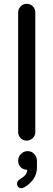

<svg xmlns="http://www.w3.org/2000/svg" viewBox="-20 -739 283 1017"><path d="M76.2 -39.1V-672.9Q76.2 -691.4 89.4 -705.1Q102.5 -718.8 121.1 -718.8Q140.6 -718.8 153.8 -705.6Q167 -692.4 167 -672.9V-39.1Q167 -20.5 153.3 -7.3Q139.6 5.9 121.1 5.9Q102.5 5.9 89.4 -7.3Q76.2 -20.5 76.2 -39.1ZM70.3 234.4Q70.3 221.7 82 212.9Q104.5 199.2 114.3 187.5Q124 175.8 124 160.2Q103.5 160.2 89.8 147Q76.2 133.8 76.2 112.3Q76.2 91.8 90.8 76.7Q105.5 61.5 126 61.5Q147.5 61.5 161.6 76.7Q175.8 91.8 175.8 114.3V146.5Q175.8 212.9 109.4 252.9Q99.6 257.8 92.8 257.8Q83 257.8 76.7 251Q70.3 244.1 70.3 234.4Z"/></svg>

Font: jf-openhuninn-2.1
Style: Regular
Weight: 400
Designer: [Kosugi Maru]
Designed by MOTOYA      

[Varela Round]
Joe Prince (Latin component); Avraham Cornfeld (Hebrew component)
Foundry: justfont Co., Ltd.
Version: 2.1